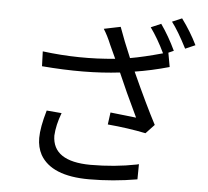

<svg xmlns="http://www.w3.org/2000/svg" viewBox="-59 -925 1118 1033"><g transform="rotate(5 500.0 -408.0)"><path d="M200.2 -303.7 281.2 -296.9Q255.9 -230.5 252.9 -172.9Q254.9 -34.2 460 -33.2Q590.8 -33.2 708 -56.6Q712.9 -58.6 719.7 -59.6L718.8 22.5Q588.9 44.9 459 44.9Q255.9 44.9 194.3 -63.5Q172.9 -103.5 172.9 -153.3Q172.9 -210.9 200.2 -303.7ZM718.8 -798.8 773.4 -822.3Q817.4 -759.8 853.5 -683.6L825.2 -670.9L838.9 -594.7Q742.2 -567.4 653.3 -553.7Q733.4 -377 786.1 -277.3L740.2 -228.5Q645.5 -248 534.2 -257.8L543 -323.2Q607.4 -316.4 682.6 -307.6Q614.3 -450.2 575.2 -542Q388.7 -519.5 154.3 -539.1L151.4 -619.1Q350.6 -593.8 543 -613.3L509.8 -685.5Q490.2 -733.4 467.8 -768.6L557.6 -787.1Q584 -712.9 622.1 -624Q695.3 -636.7 796.9 -665Q759.8 -742.2 718.8 -798.8ZM830.1 -838.9 882.8 -861.3Q932.6 -793.9 966.8 -723.6L913.1 -700.2Q866.2 -792 830.1 -838.9Z"/></g></svg>

Font: Taipei Sans TC Beta
Style: Regular
Weight: 400
Designer: JT Foundry
Foundry: JT Foundry
Version: Version 1.000